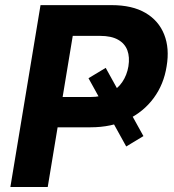

<svg xmlns="http://www.w3.org/2000/svg" viewBox="-20 -748 695 768"><path d="M402.8 -476.6 553.7 -203.6 484.9 -162.1 334 -435.1ZM21.5 0 142.1 -727.5H426.3Q508.8 -727.5 561.8 -696.5Q614.7 -665.5 636.7 -610.1Q658.7 -554.7 646.5 -482.9Q635.3 -410.6 594.7 -355.7Q554.2 -300.8 490 -269.8Q425.8 -238.8 342.3 -238.8H157.7L177.7 -359.9H340.3Q385.7 -359.9 417.7 -375.7Q449.7 -391.6 468.8 -419.4Q487.8 -447.3 493.7 -482.9Q499.5 -519.5 489.5 -546.6Q479.5 -573.7 452.4 -589.1Q425.3 -604.5 380.4 -604.5H271L170.9 0Z"/></svg>

Font: Inter 16pt
Style: Bold Italic
Weight: 700
Italic angle: -9.3988°
Version: Version 4.001;git-66647c0bb